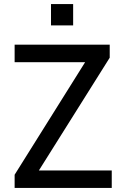

<svg xmlns="http://www.w3.org/2000/svg" viewBox="-20 -925 611 945"><path d="M52 0V-65L426 -662L437 -619H52V-705H520V-641L145 -44L134 -86H530V0ZM231 -800V-905H340V-800Z"/></svg>

Font: Nunito Sans 7pt SemiCondensed Medium
Style: Regular
Weight: 500
Width: 4
Designer: Vernon Adams
Foundry: Vernon Adams
Version: Version 3.101;gftools[0.9.27]